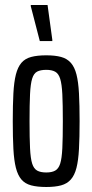

<svg xmlns="http://www.w3.org/2000/svg" viewBox="-20 -739 369 767"><path d="M165 8Q129 8 104.5 1.5Q80 -5 65.5 -22Q51 -39 43.5 -68.5Q36 -98 33.5 -144Q31 -190 31 -255Q31 -320 33.5 -366Q36 -412 43.5 -441.5Q51 -471 65.5 -488Q80 -505 104.5 -511.5Q129 -518 165 -518Q200 -518 224 -511.5Q248 -505 263 -488Q278 -471 285.5 -441.5Q293 -412 295.5 -366Q298 -320 298 -255Q298 -190 295.5 -144Q293 -98 285.5 -68.5Q278 -39 263 -22Q248 -5 224 1.5Q200 8 165 8ZM165 -50Q187 -50 200.5 -57.5Q214 -65 220.5 -85.5Q227 -106 229 -147Q231 -188 231 -255Q231 -322 229 -362.5Q227 -403 220.5 -424Q214 -445 200.5 -452.5Q187 -460 165 -460Q142 -460 128.5 -453Q115 -446 108.5 -425Q102 -404 100 -363Q98 -322 98 -255Q98 -188 100 -147Q102 -106 108.5 -85.5Q115 -65 128.5 -57.5Q142 -50 165 -50ZM139 -575 103 -714V-719H170L189 -580V-575Z"/></svg>

Font: Saira UltraCondensed Medium
Style: Regular
Weight: 500
Width: 1
Designer: Hector Gatti with collaboration of the Omnibus-Type team
Foundry: Omnibus-Type
Version: Version 1.101